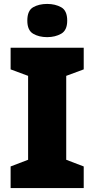

<svg xmlns="http://www.w3.org/2000/svg" viewBox="-20 -957 480 977"><path d="M406 0H34V-110L123 -144V-571L34 -604V-714H406V-604L317 -571V-144L406 -110ZM220 -937Q261 -937 291.5 -920Q322 -903 322 -852Q322 -803 291.5 -785.5Q261 -768 220 -768Q178 -768 148.5 -785.5Q119 -803 119 -852Q119 -903 148.5 -920Q178 -937 220 -937Z"/></svg>

Font: Noto Sans Black
Style: Regular
Weight: 900
Designer: Monotype Design Team
Foundry: Monotype Imaging Inc.
Version: Version 2.007